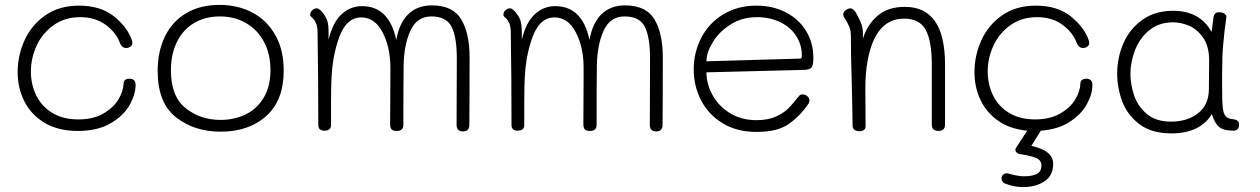

<svg xmlns="http://www.w3.org/2000/svg" viewBox="-20 -536 5137 783"><path d="M52 -242Q52 -310 80.5 -372.5Q109 -435 165.5 -474Q222 -513 302 -513Q390 -513 444.5 -469.5Q499 -426 518 -372Q520 -368 520 -361Q520 -346 502 -341Q479 -336 469 -361Q454 -403 411.5 -434.5Q369 -466 307 -466Q245 -466 199.5 -434Q154 -402 130 -351Q106 -300 106 -244Q106 -191 128 -146.5Q150 -102 193.5 -75.5Q237 -49 300 -49Q360 -49 401.5 -73Q443 -97 463 -130.5Q483 -164 484 -195Q484 -204 490 -209.5Q496 -215 507 -215Q533 -215 533 -190Q533 -150 507.5 -106Q482 -62 429 -32Q376 -2 298 -2Q217 -2 162 -35Q107 -68 79.5 -122.5Q52 -177 52 -242Z M623 -247Q623 -326 652.5 -387Q682 -448 739 -482Q796 -516 875 -516Q950 -516 1009 -485Q1068 -454 1102.5 -393.5Q1137 -333 1137 -249Q1137 -126 1065.5 -62.5Q994 1 880 1Q773 1 698 -57.5Q623 -116 623 -247ZM1083 -250Q1083 -316 1056.5 -365.5Q1030 -415 983 -442Q936 -469 877 -469Q817 -469 771.5 -442Q726 -415 701.5 -365Q677 -315 677 -249Q677 -143 737 -95Q797 -47 879 -47Q935 -47 981 -69Q1027 -91 1055 -137Q1083 -183 1083 -250Z M1895 -303Q1895 -112 1894 -25Q1894 -14 1887.5 -7Q1881 0 1868 0Q1842 0 1842 -27L1843 -297Q1843 -385 1821.5 -427Q1800 -469 1739 -469Q1680 -469 1653.5 -410.5Q1627 -352 1626 -265Q1625 -183 1625 -27Q1625 -2 1598 -2Q1583 -2 1577 -8.5Q1571 -15 1571 -29L1572 -217V-265Q1571 -346 1539.5 -405.5Q1508 -465 1453 -465Q1411 -465 1384 -425.5Q1357 -386 1340 -296Q1334 -260 1332 -219.5Q1330 -179 1330 -118V-78V-25Q1330 -14 1322.5 -8.5Q1315 -3 1304 -3Q1278 -3 1278 -26Q1278 -212 1275 -407Q1274 -430 1269 -441Q1264 -452 1259.5 -457Q1255 -462 1254 -463Q1252 -465 1248.5 -468Q1245 -471 1245 -475Q1245 -487 1253.5 -494.5Q1262 -502 1272 -502Q1278 -502 1286 -495Q1294 -488 1300 -479Q1311 -465 1315.5 -448.5Q1320 -432 1320 -401V-374Q1337 -445 1373 -478Q1409 -511 1456 -511Q1567 -511 1596 -373Q1608 -442 1645 -478Q1682 -514 1741 -514Q1827 -514 1861 -457Q1895 -400 1895 -303Z M2683 -303Q2683 -112 2682 -25Q2682 -14 2675.5 -7Q2669 0 2656 0Q2630 0 2630 -27L2631 -297Q2631 -385 2609.5 -427Q2588 -469 2527 -469Q2468 -469 2441.5 -410.5Q2415 -352 2414 -265Q2413 -183 2413 -27Q2413 -2 2386 -2Q2371 -2 2365 -8.5Q2359 -15 2359 -29L2360 -217V-265Q2359 -346 2327.5 -405.5Q2296 -465 2241 -465Q2199 -465 2172 -425.5Q2145 -386 2128 -296Q2122 -260 2120 -219.5Q2118 -179 2118 -118V-78V-25Q2118 -14 2110.5 -8.5Q2103 -3 2092 -3Q2066 -3 2066 -26Q2066 -212 2063 -407Q2062 -430 2057 -441Q2052 -452 2047.5 -457Q2043 -462 2042 -463Q2040 -465 2036.5 -468Q2033 -471 2033 -475Q2033 -487 2041.5 -494.5Q2050 -502 2060 -502Q2066 -502 2074 -495Q2082 -488 2088 -479Q2099 -465 2103.5 -448.5Q2108 -432 2108 -401V-374Q2125 -445 2161 -478Q2197 -511 2244 -511Q2355 -511 2384 -373Q2396 -442 2433 -478Q2470 -514 2529 -514Q2615 -514 2649 -457Q2683 -400 2683 -303Z M2809 -253Q2809 -322 2840 -382Q2871 -442 2929.5 -477.5Q2988 -513 3065 -513Q3132 -513 3185 -485.5Q3238 -458 3267.5 -409.5Q3297 -361 3297 -300Q3297 -272 3290.5 -262Q3284 -252 3259 -251L2861 -241Q2861 -193 2886 -148Q2911 -103 2957 -74.5Q3003 -46 3065 -46Q3112 -46 3144 -60.5Q3176 -75 3194.5 -93.5Q3213 -112 3238 -144Q3243 -151 3254 -151Q3264 -151 3272.5 -143.5Q3281 -136 3281 -126Q3281 -118 3274 -109Q3242 -62 3196 -30Q3150 2 3066 2Q2984 2 2926 -34Q2868 -70 2838.5 -128Q2809 -186 2809 -253ZM3242 -297Q3247 -297 3248.5 -300Q3250 -303 3250 -310Q3250 -354 3226.5 -390Q3203 -426 3161 -446Q3119 -466 3067 -466Q3006 -466 2959 -436Q2912 -406 2886.5 -363.5Q2861 -321 2861 -286Z M3834 -271V-29Q3834 -2 3808 -2Q3780 -2 3780 -28V-272Q3780 -369 3755 -414.5Q3730 -460 3667 -460Q3549 -460 3518 -287Q3509 -238 3509 -176L3510 -22Q3510 -1 3484 -1Q3472 -1 3464.5 -7Q3457 -13 3457 -22Q3455 -154 3453 -221Q3450 -310 3450 -388Q3450 -409 3445.5 -421.5Q3441 -434 3433.5 -447Q3426 -460 3422 -466Q3419 -471 3419 -478Q3419 -487 3429 -494.5Q3439 -502 3448 -502Q3458 -502 3469 -487Q3481 -466 3490 -445.5Q3499 -425 3499 -401V-378Q3516 -434 3558 -471Q3600 -508 3670 -508Q3752 -508 3793 -449.5Q3834 -391 3834 -271Z M4435 -190Q4435 -152 4412 -110.5Q4389 -69 4341.5 -38.5Q4294 -8 4224 -3V-2L4186 59Q4275 78 4275 132Q4275 180 4239.5 203.5Q4204 227 4151 227Q4117 227 4080 213Q4071 210 4067 202Q4063 194 4065 186Q4067 178 4075 173.5Q4083 169 4093 172Q4133 183 4155 183Q4189 183 4208 173.5Q4227 164 4227 139Q4227 118 4207 109Q4187 100 4144 93Q4131 92 4125 85Q4119 78 4122 69L4169 -3Q4098 -10 4050 -44Q4002 -78 3978 -129.5Q3954 -181 3954 -242Q3954 -310 3982.5 -372.5Q4011 -435 4067.5 -474Q4124 -513 4204 -513Q4292 -513 4346.5 -469.5Q4401 -426 4420 -372Q4422 -368 4422 -361Q4422 -346 4404 -341Q4381 -336 4371 -361Q4356 -403 4313.5 -434.5Q4271 -466 4209 -466Q4147 -466 4101.5 -434Q4056 -402 4032 -351Q4008 -300 4008 -244Q4008 -191 4030 -146.5Q4052 -102 4095.5 -75.5Q4139 -49 4202 -49Q4262 -49 4303.5 -73Q4345 -97 4365 -130.5Q4385 -164 4386 -195Q4386 -204 4392 -209.5Q4398 -215 4409 -215Q4435 -215 4435 -190Z M5033 -27Q5033 -16 5027 -9.5Q5021 -3 5011 -3Q4971 -3 4952.5 -17.5Q4934 -32 4922 -71Q4900 -33 4858 -12.5Q4816 8 4758 8Q4675 8 4625.5 -30.5Q4576 -69 4556 -124Q4536 -179 4536 -236Q4536 -301 4561.5 -359.5Q4587 -418 4638.5 -455Q4690 -492 4764 -492Q4873 -492 4921 -406L4928 -459Q4929 -472 4934 -479Q4939 -486 4952 -486Q4967 -486 4975 -479Q4983 -472 4981 -463Q4973 -410 4968 -351Q4964 -308 4964 -235V-170Q4964 -120 4966.5 -96.5Q4969 -73 4978.5 -62Q4988 -51 5009 -50Q5021 -48 5027 -43.5Q5033 -39 5033 -27ZM4911 -290Q4911 -348 4886 -383Q4861 -418 4828 -431.5Q4795 -445 4765 -445Q4705 -445 4665.5 -411.5Q4626 -378 4608 -329.5Q4590 -281 4590 -236Q4590 -193 4604.5 -148.5Q4619 -104 4656 -72Q4693 -40 4756 -40Q4821 -40 4865 -73.5Q4909 -107 4910 -171Q4911 -220 4911 -290Z"/></svg>

Font: Mali Light
Style: Regular
Weight: 300
Designer: Kitiyaporn Chalermlarp | Katatrad Aksorn Co.,Ltd.
Foundry: Cadson Demak Co.,Ltd.
Version: Version 1.000; ttfautohint (v1.6)